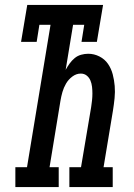

<svg xmlns="http://www.w3.org/2000/svg" viewBox="-20 -755 540 775"><path d="M42 0V-80H89L184 -655H139L128 -586H65L90 -735H396L371 -586H309L320 -655H275L245 -473Q252 -486 261 -498.5Q270 -511 281.5 -520.5Q293 -530 307.5 -534Q322 -538 336 -538Q360 -538 381.5 -527Q403 -516 416 -497Q429 -478 435 -455Q441 -432 443 -408Q445 -384 442.5 -359Q440 -334 436 -309L398 -80H435V0H260V-80H307L348 -323Q350 -336 351.5 -350Q353 -364 353 -377.5Q353 -391 351.5 -404.5Q350 -418 345 -430Q340 -442 330 -450Q320 -458 306 -458Q288 -458 272 -446Q256 -434 246.5 -417.5Q237 -401 232 -383.5Q227 -366 224 -348L180 -80H217V0Z"/></svg>

Font: Iosevka Slab Medium
Style: Italic
Weight: 500
Italic angle: -9°
Monospace: yes
Designer: Belleve Invis
Foundry: Belleve Invis
Version: Version 11.1.0; ttfautohint (v1.8.3)